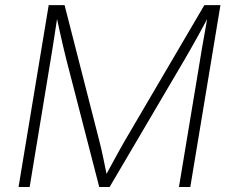

<svg xmlns="http://www.w3.org/2000/svg" viewBox="-20 -748 925 768"><path d="M54.2 0 174.8 -727.5H238.3L376.5 -187.5Q380.9 -170.9 385.3 -151.6Q389.6 -132.3 394 -111.8Q398.4 -91.3 402.3 -71Q406.2 -50.8 410.2 -32.2L395.5 -32.7Q405.8 -51.8 416.7 -72Q427.7 -92.3 439 -112.8Q450.2 -133.3 460.7 -152.3Q471.2 -171.4 481 -188L797.4 -727.5H861.8L741.2 0H695.8L780.3 -508.8Q783.7 -530.3 787.6 -553.2Q791.5 -576.2 795.9 -600.1Q800.3 -624 804.4 -647.7Q808.6 -671.4 812 -693.4L819.8 -692.9Q806.6 -668 793.2 -643.1Q779.8 -618.2 766.6 -594.5Q753.4 -570.8 741 -549.1Q728.5 -527.3 717.8 -508.8L418.5 0H377L245.6 -508.8Q239.3 -534.2 232.2 -564Q225.1 -593.8 218 -626.7Q210.9 -659.7 203.6 -693.4L211.4 -692.9Q208 -670.4 204.3 -646.7Q200.7 -623 197 -599.1Q193.4 -575.2 189.7 -552.2Q186 -529.3 182.6 -508.8L98.6 0Z"/></svg>

Font: Inter 18pt ExtraLight
Style: Italic
Weight: 250
Italic angle: -9.3988°
Designer: Rasmus Andersson
Foundry: rsms
Version: Version 4.001;git-66647c0bb